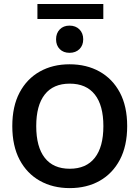

<svg xmlns="http://www.w3.org/2000/svg" viewBox="-20 -936 709 976"><path d="M333.5 -609.2Q420.2 -609.2 486.2 -572.2Q552.2 -535.2 589.4 -465.4Q626.5 -395.5 626.5 -295Q626.5 -194.5 589.4 -124.1Q552.2 -53.8 486.6 -16.8Q421 20.2 334.5 20.2Q248.8 20.2 182.8 -16.8Q116.8 -53.8 79.6 -124.1Q42.5 -194.5 42.5 -295Q42.5 -395.5 79.5 -465.4Q116.5 -535.2 182.1 -572.2Q247.8 -609.2 333.5 -609.2ZM334.5 -510.8Q250.8 -510.8 207.5 -455.6Q164.2 -400.5 164.2 -295Q164.2 -189.2 207.5 -133.8Q250.8 -78.2 334.5 -78.2Q418.2 -78.2 461.9 -133.8Q505.5 -189.2 505.5 -295Q505.5 -400.5 461.9 -455.6Q418.2 -510.8 334.5 -510.8ZM333.5 -805.8Q364.5 -805.8 383.8 -786.5Q403 -767.2 403 -736.2Q403 -705.2 383.8 -686.3Q364.5 -667.5 333.5 -667.5Q302.5 -667.5 283.8 -686.3Q265 -705.2 265 -736.2Q265 -767.2 283.8 -786.5Q302.5 -805.8 333.5 -805.8ZM170.2 -915.8H505.2V-839.5H170.2Z"/></svg>

Font: Podkova VF Beta
Style: Regular
Weight: 400
Designer: Ilya Yudin
Foundry: Cyreal (www.cyreal.org)
Version: Version 2.100